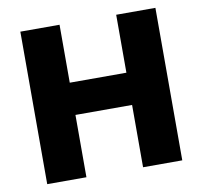

<svg xmlns="http://www.w3.org/2000/svg" viewBox="-78 -784 916 868"><g transform="rotate(-10 380.0 -350.0)"><path d="M70 0V-700H250V-434H510V-700H690V0H510V-286H250V0Z"/></g></svg>

Font: Golos Text VF
Style: Regular
Weight: 400
Designer: A.Korolkova, Vitaly Kuzmin
Foundry: ParaType Ltd
Version: Version 2.003